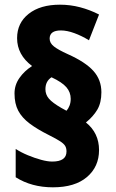

<svg xmlns="http://www.w3.org/2000/svg" viewBox="-20 -784 495 820"><path d="M42 -385Q42 -421 63 -451Q84 -481 117 -502Q53 -550 53 -621Q53 -686 102.5 -725Q152 -764 236 -764Q280 -764 322 -753Q364 -742 403 -722L360 -612Q329 -631 297.5 -642.5Q266 -654 240 -654Q192 -654 192 -619Q192 -600 210.5 -585.5Q229 -571 269 -553Q345 -519 379 -481Q413 -443 413 -390Q413 -345 395.5 -315.5Q378 -286 347 -261Q403 -216 403 -143Q403 -72 351.5 -28Q300 16 206 16Q115 16 47 -27V-148Q70 -133 99 -121Q128 -109 155.5 -101.5Q183 -94 203 -94Q264 -94 264 -137Q264 -151 258.5 -160.5Q253 -170 237 -180.5Q221 -191 189 -207Q139 -232 106.5 -256.5Q74 -281 58 -311Q42 -341 42 -385ZM174 -403Q174 -380 189 -362.5Q204 -345 242 -323L264 -311Q272 -320 277 -333Q282 -346 282 -362Q282 -390 263.5 -411.5Q245 -433 200 -454Q174 -437 174 -403Z"/></svg>

Font: Noto Sans Malayalam Condensed Black
Style: Regular
Weight: 900
Width: 3
Designer: Jelle Bosma - Monotype Design Team
Foundry: Monotype Imaging Inc.
Version: Version 2.104; ttfautohint (v1.8.4.7-5d5b)